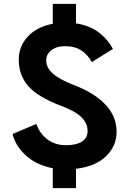

<svg xmlns="http://www.w3.org/2000/svg" viewBox="-20 -863 667 993"><path d="M253 -843H373V-742Q441 -732 488.5 -697Q536 -662 564 -610L455 -542Q435 -578 403 -600.5Q371 -623 323 -624Q278 -626 248.5 -605.5Q219 -585 219 -550Q219 -512 254.5 -481.5Q290 -451 358 -425Q468 -383 525.5 -322Q583 -261 583 -182Q583 -108 528.5 -55Q474 -2 373 10V110H253V7Q169 -9 114.5 -58.5Q60 -108 45 -170L168 -222Q186 -171 226 -141.5Q266 -112 320 -112Q374 -112 403.5 -130.5Q433 -149 433 -186Q433 -226 400 -258Q367 -290 290 -318Q175 -362 126 -418Q77 -474 77 -554Q77 -623 123.5 -673.5Q170 -724 253 -740Z"/></svg>

Font: Kreadon
Style: Bold
Weight: 700
Designer: Reiya WATANABE
Foundry: StudioGnu
Version: Version 1.003; ttfautohint (v1.8.4.7-5d5b);gftools[0.9.32]